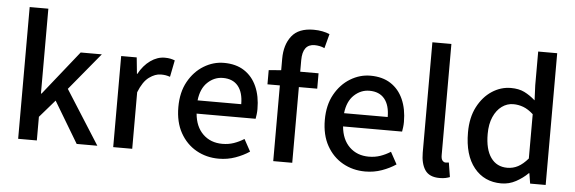

<svg xmlns="http://www.w3.org/2000/svg" viewBox="-51 -977 3466 1157"><g transform="rotate(5 1682.0 -398.0)"><path d="M87 0V-797H200V-284H204L417 -551H545L359 -326L566 0H441L292 -249L200 -143V0Z M662 0V-551H756L766 -452H768Q797 -505 838.5 -534.5Q880 -564 925 -564Q945 -564 959 -561Q973 -558 986 -553L966 -452Q951 -457 939 -459Q927 -461 910 -461Q876 -461 839.5 -434.5Q803 -408 777 -342V0Z M1301 14Q1226 14 1165 -20.5Q1104 -55 1068 -119.5Q1032 -184 1032 -275Q1032 -365 1068 -429.5Q1104 -494 1161.5 -529Q1219 -564 1283 -564Q1356 -564 1406 -531.5Q1456 -499 1482 -440.5Q1508 -382 1508 -304Q1508 -287 1506 -271.5Q1504 -256 1502 -245H1145Q1152 -166 1198 -121.5Q1244 -77 1315 -77Q1352 -77 1384 -88Q1416 -99 1446 -118L1486 -45Q1449 -20 1401.5 -3Q1354 14 1301 14ZM1144 -325H1408Q1408 -396 1376.5 -434.5Q1345 -473 1285 -473Q1233 -473 1192.5 -435Q1152 -397 1144 -325Z M1555 -458V-544L1630 -550V-619Q1630 -704 1671.5 -757Q1713 -810 1804 -810Q1833 -810 1857.5 -805Q1882 -800 1901 -792L1878 -705Q1864 -712 1848 -715Q1832 -718 1818 -718Q1745 -718 1745 -620V-551H1856V-458H1745V0H1630V-458Z M2187 14Q2112 14 2051 -20.5Q1990 -55 1954 -119.5Q1918 -184 1918 -275Q1918 -365 1954 -429.5Q1990 -494 2047.5 -529Q2105 -564 2169 -564Q2242 -564 2292 -531.5Q2342 -499 2368 -440.5Q2394 -382 2394 -304Q2394 -287 2392 -271.5Q2390 -256 2388 -245H2031Q2038 -166 2084 -121.5Q2130 -77 2201 -77Q2238 -77 2270 -88Q2302 -99 2332 -118L2372 -45Q2335 -20 2287.5 -3Q2240 14 2187 14ZM2030 -325H2294Q2294 -396 2262.5 -434.5Q2231 -473 2171 -473Q2119 -473 2078.5 -435Q2038 -397 2030 -325Z M2637 14Q2575 14 2549 -24.5Q2523 -63 2523 -130V-797H2638V-124Q2638 -101 2646.5 -91.5Q2655 -82 2665 -82Q2669 -82 2673 -82.5Q2677 -83 2685 -84L2699 3Q2689 7 2674 10.5Q2659 14 2637 14Z M3010 14Q2907 14 2845.5 -62Q2784 -138 2784 -275Q2784 -365 2817.5 -429.5Q2851 -494 2904.5 -529Q2958 -564 3019 -564Q3067 -564 3100.5 -547.5Q3134 -531 3167 -502L3163 -593V-797H3278V0H3184L3174 -62H3171Q3140 -31 3098.5 -8.5Q3057 14 3010 14ZM3038 -83Q3073 -83 3103 -99Q3133 -115 3163 -150V-418Q3132 -446 3102.5 -457Q3073 -468 3042 -468Q3004 -468 2972.5 -445Q2941 -422 2922 -379Q2903 -336 2903 -276Q2903 -183 2938.5 -133Q2974 -83 3038 -83Z"/></g></svg>

Font: Source Han Sans Medium
Style: Regular
Weight: 500
Designer: Ryoko NISHIZUKA Ë•øÂ°öÊ∂ºÂ≠ê (kana, bopomofo & ideographs); Paul D. Hunt (Latin, Greek & Cyrillic); Sandoll Communicatio
Foundry: Adobe
Version: Version 2.004;hotconv 1.0.118;makeotfexe 2.5.65603